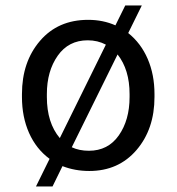

<svg xmlns="http://www.w3.org/2000/svg" viewBox="-20 -610 640 696"><path d="M449.7 -269Q449.7 -357.4 406.2 -412.6L240.2 -76.2Q267.1 -63.5 302.2 -63.5Q371.6 -63.5 410.6 -119.1Q449.7 -174.8 449.7 -258.3ZM297.9 -463.9Q228.5 -463.9 189.2 -408Q149.9 -352.1 149.9 -269V-258.3Q149.9 -165 196.8 -109.4L363.8 -448.2Q334 -463.9 297.9 -463.9ZM59.6 -258.3V-269Q59.6 -385.7 125 -461.9Q190.4 -538.1 299.3 -538.1Q353.5 -538.1 398.4 -518.1L434.1 -590.3H494.1L444.8 -490.2Q490.7 -453.6 515.4 -396.5Q540 -339.4 540 -269V-258.3Q540 -142.1 474.9 -66.2Q409.7 9.8 303.7 9.8Q251.5 9.8 206.5 -7.8L170.4 65.9H110.4L159.7 -34.2Q111.3 -69.8 85.4 -127.9Q59.6 -186 59.6 -258.3Z"/></svg>

Font: RobotoMono-Regular
Style: Regular
Weight: 400
Designer: Google
Version: Version 2.000985; 2015; ttfautohint (v1.3)